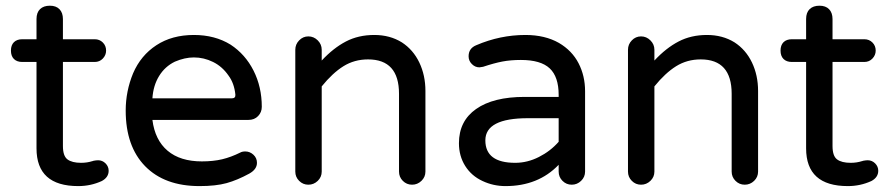

<svg xmlns="http://www.w3.org/2000/svg" viewBox="-20 -629 3059 660"><path d="M353.5 -42Q353.5 -19.5 330.1 -6.8Q292 10.7 249 10.7Q105.5 10.7 105.5 -119.1V-416H56.6Q38.1 -416 27.8 -426.3Q17.6 -436.5 17.6 -455.1Q17.6 -473.6 27.8 -483.9Q38.1 -494.1 56.6 -494.1H105.5V-563.5Q105.5 -585.9 117.7 -597.7Q129.9 -609.4 151.4 -609.4Q172.9 -609.4 184.6 -597.2Q196.3 -585 196.3 -563.5V-494.1H305.7Q322.3 -494.1 333.5 -482.9Q344.7 -471.7 344.7 -455.1Q344.7 -439.5 333.5 -427.7Q322.3 -416 305.7 -416H196.3V-127Q196.3 -92.8 211.9 -81.1Q227.5 -69.3 258.8 -69.3Q279.3 -69.3 297.9 -75.2Q299.8 -75.2 300.8 -76.2Q310.5 -78.1 317.4 -78.1Q332 -78.1 342.8 -67.4Q353.5 -56.6 353.5 -42Z M412.1 -249Q412.1 -315.4 437.5 -377Q463.9 -438.5 517.6 -473.6Q571.3 -508.8 646.5 -508.8Q718.8 -508.8 772.5 -475.6Q823.2 -442.4 851.6 -386.2Q879.9 -330.1 879.9 -261.7Q879.9 -243.2 867.2 -230Q854.5 -216.8 834 -216.8H503.9Q512.7 -147.5 556.2 -110.8Q599.6 -74.2 673.8 -74.2Q712.9 -74.2 743.7 -81.5Q774.4 -88.9 805.7 -104.5Q812.5 -108.4 823.2 -108.4Q838.9 -108.4 851.1 -97.2Q863.3 -85.9 863.3 -69.3Q863.3 -46.9 836.9 -32.2Q795.9 -9.8 758.8 0.5Q721.7 10.7 666 10.7Q545.9 10.7 479 -57.6Q412.1 -126 412.1 -249ZM789.1 -303.7Q785.2 -342.8 765.6 -369.1Q744.1 -400.4 712.4 -416Q680.7 -431.6 646.5 -431.6Q615.2 -431.6 581.1 -417Q546.9 -400.4 526.9 -367.7Q506.8 -335 503.9 -291H777.3Q790 -291 789.1 -303.7Z M995.1 -39.1V-458Q995.1 -476.6 1008.3 -490.2Q1021.5 -503.9 1040 -503.9Q1058.6 -503.9 1072.3 -490.2Q1085.9 -476.6 1085.9 -458V-420.9Q1126 -463.9 1168.9 -486.3Q1211.9 -508.8 1266.6 -508.8Q1320.3 -508.8 1361.3 -483.4Q1400.4 -458 1421.4 -414.1Q1442.4 -370.1 1442.4 -316.4V-39.1Q1442.4 -20.5 1428.7 -7.3Q1415 5.9 1396.5 5.9Q1377.9 5.9 1364.7 -7.3Q1351.6 -20.5 1351.6 -39.1V-306.6Q1351.6 -424.8 1245.1 -424.8Q1198.2 -424.8 1160.6 -401.4Q1123 -377.9 1085.9 -332V-39.1Q1085.9 -20.5 1072.3 -7.3Q1058.6 5.9 1040 5.9Q1021.5 5.9 1008.3 -7.3Q995.1 -20.5 995.1 -39.1Z M1638.7 -6.8Q1600.6 -24.4 1579.1 -58.6Q1557.6 -92.8 1557.6 -136.7Q1557.6 -212.9 1616.7 -254.4Q1675.8 -295.9 1783.2 -295.9H1900.4V-302.7Q1900.4 -365.2 1869.6 -394Q1838.9 -422.9 1770.5 -422.9Q1735.4 -422.9 1707 -417.5Q1678.7 -412.1 1640.6 -399.4L1627.9 -397.5Q1613.3 -397.5 1602.1 -408.7Q1590.8 -419.9 1590.8 -435.5Q1590.8 -462.9 1617.2 -473.6Q1699.2 -508.8 1786.1 -508.8Q1853.5 -508.8 1901.4 -481.4Q1946.3 -455.1 1968.8 -411.6Q1991.2 -368.2 1991.2 -315.4V-39.1Q1991.2 -20.5 1977.5 -7.3Q1963.9 5.9 1945.3 5.9Q1926.8 5.9 1913.6 -7.3Q1900.4 -20.5 1900.4 -39.1V-62.5Q1830.1 10.7 1717.8 10.7Q1675.8 10.7 1638.7 -6.8ZM1900.4 -141.6V-222.7H1794.9Q1648.4 -222.7 1648.4 -146.5Q1648.4 -69.3 1751 -69.3Q1793 -69.3 1832.5 -89.4Q1872.1 -109.4 1900.4 -141.6Z M2138.7 -39.1V-458Q2138.7 -476.6 2151.9 -490.2Q2165 -503.9 2183.6 -503.9Q2202.1 -503.9 2215.8 -490.2Q2229.5 -476.6 2229.5 -458V-420.9Q2269.5 -463.9 2312.5 -486.3Q2355.5 -508.8 2410.2 -508.8Q2463.9 -508.8 2504.9 -483.4Q2543.9 -458 2564.9 -414.1Q2585.9 -370.1 2585.9 -316.4V-39.1Q2585.9 -20.5 2572.3 -7.3Q2558.6 5.9 2540 5.9Q2521.5 5.9 2508.3 -7.3Q2495.1 -20.5 2495.1 -39.1V-306.6Q2495.1 -424.8 2388.7 -424.8Q2341.8 -424.8 2304.2 -401.4Q2266.6 -377.9 2229.5 -332V-39.1Q2229.5 -20.5 2215.8 -7.3Q2202.1 5.9 2183.6 5.9Q2165 5.9 2151.9 -7.3Q2138.7 -20.5 2138.7 -39.1Z M2999 -42Q2999 -19.5 2975.6 -6.8Q2937.5 10.7 2894.5 10.7Q2751 10.7 2751 -119.1V-416H2702.1Q2683.6 -416 2673.3 -426.3Q2663.1 -436.5 2663.1 -455.1Q2663.1 -473.6 2673.3 -483.9Q2683.6 -494.1 2702.1 -494.1H2751V-563.5Q2751 -585.9 2763.2 -597.7Q2775.4 -609.4 2796.9 -609.4Q2818.4 -609.4 2830.1 -597.2Q2841.8 -585 2841.8 -563.5V-494.1H2951.2Q2967.8 -494.1 2979 -482.9Q2990.2 -471.7 2990.2 -455.1Q2990.2 -439.5 2979 -427.7Q2967.8 -416 2951.2 -416H2841.8V-127Q2841.8 -92.8 2857.4 -81.1Q2873 -69.3 2904.3 -69.3Q2924.8 -69.3 2943.4 -75.2Q2945.3 -75.2 2946.3 -76.2Q2956.1 -78.1 2962.9 -78.1Q2977.5 -78.1 2988.3 -67.4Q2999 -56.6 2999 -42Z"/></svg>

Font: jf-openhuninn-1.1
Style: Regular
Weight: 400
Designer: [Kosugi Maru]
      Designed by Motoya company      

      [Varela Round]
      Joe Prince(Latin component); Avraham Co
Foundry: justfont CO.,LTD.
Version: 1.1